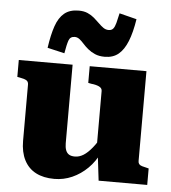

<svg xmlns="http://www.w3.org/2000/svg" viewBox="-56 -856 818 917"><g transform="rotate(5 353.0 -397.5)"><path d="M278 -541V-164Q278 -145 283 -131.5Q288 -118 298.5 -111.5Q309 -105 327 -105Q348 -105 368 -117.5Q388 -130 409.5 -156.5Q431 -183 454 -225L451 -136Q430 -91 397 -58.5Q364 -26 323.5 -8Q283 10 238 10Q186 10 149.5 -9Q113 -28 93.5 -66Q74 -104 74 -158V-428Q74 -442 64 -448Q54 -454 31 -458L20 -460V-541ZM632 -541V-110Q632 -101 636.5 -95.5Q641 -90 651 -87Q661 -84 675 -81L683 -79V0H450L435 -126L427 -132V-428Q427 -442 412 -449Q397 -456 375 -458L360 -461V-541ZM427 -592Q400 -592 380.5 -600.5Q361 -609 346.5 -621Q332 -633 321 -645.5Q310 -658 299.5 -666Q289 -674 277 -674Q255 -674 248 -654Q241 -634 234 -592L152 -611Q161 -674 175.5 -716Q190 -758 216 -779.5Q242 -801 285 -801Q310 -801 328 -793Q346 -785 360 -773Q374 -761 386 -749Q398 -737 409.5 -729Q421 -721 435 -721Q449 -721 456.5 -730Q464 -739 469 -758Q474 -777 480 -805L563 -784Q553 -720 536 -677.5Q519 -635 493 -613.5Q467 -592 427 -592Z"/></g></svg>

Font: Roboto Serif 20pt ExtraBold
Style: Regular
Weight: 800
Version: Version 1.008